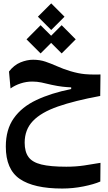

<svg xmlns="http://www.w3.org/2000/svg" viewBox="-20 -775 626 1113"><path d="M340.8 317.9Q176.3 317.9 95 262.5Q13.7 207 13.7 74.7Q13.7 -24.4 60.1 -89.8Q106.4 -155.3 191.4 -195.3Q276.4 -235.4 392.6 -258.8V-268.6Q368.7 -269.5 342.3 -272.5Q315.9 -275.4 279.8 -283.2Q245.6 -291.5 220 -296.9Q194.3 -302.2 167 -302.2Q132.8 -302.2 99.9 -291.5Q66.9 -280.8 41 -262.2L32.2 -360.4Q61 -397.9 98.6 -413.3Q136.2 -428.7 171.9 -428.7Q210.9 -428.7 243.2 -417.7Q275.4 -406.7 309.6 -391.6Q343.8 -376 388.7 -362.3Q435.1 -348.6 472.7 -345.2Q498.5 -342.8 532.2 -342.8Q546.9 -342.8 562.5 -343.3L561 -218.8Q412.6 -191.4 315.4 -157.5Q218.3 -123.5 170.7 -73.5Q123 -23.4 123 52.2Q123 104.5 145 135Q167 165.5 219.7 178.5Q272.5 191.4 364.3 191.4Q419.4 191.4 468.3 184.1Q517.1 176.8 562.5 168.9L561.5 277.3Q524.4 293.5 463.6 305.7Q402.8 317.9 340.8 317.9ZM337.4 -465.3 276.4 -526.4 215.3 -465.3 133.8 -546.9 215.3 -628.9 276.4 -567.9 337.4 -628.9 418.9 -546.9ZM276.9 -601.1 199.7 -678.2 276.9 -755.4 354 -678.2Z"/></svg>

Font: CaskaydiaCove NF SemiBold
Style: Regular
Weight: 600
Designer: Aaron Bell
Foundry: Saja Typeworks
Version: Version 2111.001; VTT 6.35;Nerd Fonts 3.2.1